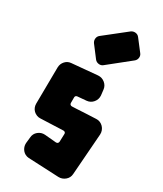

<svg xmlns="http://www.w3.org/2000/svg" viewBox="-265 -1199 1104 1299"><g transform="rotate(30 286.5 -550.0)"><path d="M502 -64Q500 -34 477 -15Q454 4 425 3L187 -8Q172 -9 159.5 -15.5Q147 -22 138 -33Q129 -44 124.5 -57.5Q120 -71 121 -86L126 -133Q128 -163 151 -182Q174 -201 204 -199L294 -191Q311 -191 313 -208L315 -268Q316 -276 311 -281Q306 -286 298 -286L122 -279Q107 -278 93 -283.5Q79 -289 68.5 -299Q58 -309 52.5 -322.5Q47 -336 47 -351L50 -637Q51 -665 69.5 -685.5Q88 -706 116 -708L315 -726Q345 -728 368 -709Q391 -690 394 -661L399 -618Q401 -588 382 -565Q363 -542 333 -539L264 -533Q248 -531 248 -516V-473Q248 -465 253 -460.5Q258 -456 266 -456Q272 -456 301.5 -457.5Q331 -459 364 -461Q403 -463 451 -465Q467 -466 481 -460Q495 -454 505.5 -443Q516 -432 521.5 -417.5Q527 -403 526 -387ZM312 -805Q298 -793 279 -795.5Q260 -798 249 -812L182 -900Q171 -915 173 -933Q175 -951 189 -962L356 -1094Q371 -1105 389.5 -1103Q408 -1101 419 -1086L486 -999Q497 -985 494.5 -967Q492 -949 478 -938Z"/></g></svg>

Font: d puntillas B to tiptoe
Style: Regular
Weight: 400
Designer: deFharo
Foundry: deFharo.com
Version: Version 1.001 2012